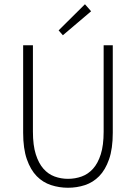

<svg xmlns="http://www.w3.org/2000/svg" viewBox="-20 -872 640 904"><path d="M300 12Q259 12 220.5 -0.5Q182 -13 153 -42.5Q124 -72 106.5 -122Q89 -172 89 -247V-659H135V-252Q135 -188 148.5 -145.5Q162 -103 184.5 -77.5Q207 -52 237 -41Q267 -30 300 -30Q334 -30 364.5 -41Q395 -52 418 -77.5Q441 -103 454.5 -145.5Q468 -188 468 -252V-659H511V-247Q511 -172 493.5 -122Q476 -72 447 -42.5Q418 -13 380 -0.5Q342 12 300 12ZM276 -706 256 -729 380 -852 409 -819Z"/></svg>

Font: Source Code Pro Light
Style: Regular
Weight: 300
Monospace: yes
Designer: Paul D. Hunt, Teo Tuominen
Foundry: Adobe Systems Incorporated
Version: Version 2.030;PS 1.000;hotconv 16.6.51;makeotf.lib2.5.65220